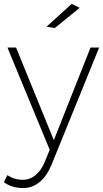

<svg xmlns="http://www.w3.org/2000/svg" viewBox="-31 -763 525 978"><path d="M334 -743.2 375 -723.1 248 -620.1 206.1 -627ZM231.9 75.2Q208 133.8 170.9 164.3Q133.8 194.8 87.9 194.8Q28.8 194.8 -11.2 165L6.8 128.9Q41 152.8 85.9 152.8Q121.6 152.8 150.6 128.7Q179.7 104.5 198.2 59.1L222.2 0L6.8 -521H50.8L243.2 -48.8L430.2 -521H474.1Z"/></svg>

Font: Montserrat-Arabic ExtraLight
Style: Regular
Weight: 275
Designer: Mohamed Gaber
Foundry: Kief Type Foundry
Version: Version 5.008;PS 005.008;hotconv 1.0.88;makeotf.lib2.5.64775